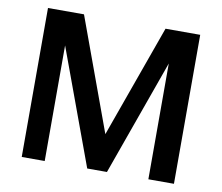

<svg xmlns="http://www.w3.org/2000/svg" viewBox="-76 -779 1009 872"><g transform="rotate(10 428.0 -343.5)"><path d="M77 0H183V-533L379 0H470L661 -534V0H779V-687H619L433 -168L243 -687H77Z"/></g></svg>

Font: Ronzino Medium
Style: Regular
Weight: 500
Designer: Nunzio Mazzaferro
Foundry: Collletttivo
Version: Version 1.000;Glyphs 3.3 (3337)